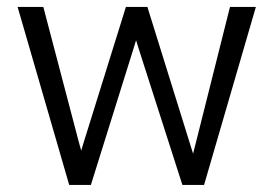

<svg xmlns="http://www.w3.org/2000/svg" viewBox="-20 -541 791 554"><path d="M543.5 -122.6 643.6 -521H718.3L568.8 -7.3H506.3L379.4 -402.8L372.6 -424.8L365.7 -402.3L242.2 -7.3H179.7L30.8 -521H105L207.5 -130.9L214.4 -106.4L221.7 -130.9L343.3 -521H405.3L529.3 -122.6L537.1 -97.7Z"/></svg>

Font: Vazir Light FD-UI
Style: Light-FD-UI
Weight: 300
Designer: Saber Rastikerdar
Foundry: Saber Rastikerdar
Version: Version 30.1.0